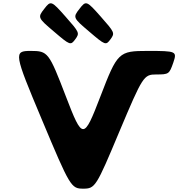

<svg xmlns="http://www.w3.org/2000/svg" viewBox="-20 -1130 1140 1150"><path d="M431 -895C403 -857 400 -858 303 -941C206 -1023 205 -1026 245 -1077C284 -1128 288 -1126 372 -1031C456 -936 458 -932 431 -895ZM642 -895C614 -857 611 -858 514 -941C417 -1023 416 -1026 456 -1077C495 -1128 499 -1126 583 -1031C667 -936 669 -932 642 -895ZM478 0C550 0 556 -10 695 -342C835 -674 841 -684 916 -684C991 -684 994 -686 1018 -755C1041 -823 1037 -825 864 -825C691 -825 683 -817 582 -554C481 -291 475 -291 374 -554C273 -817 267 -825 164 -825C61 -825 63 -813 231 -413C399 -12 406 0 478 0Z"/></svg>

Font: Hussar Print
Style: Bold
Weight: 700
Foundry: Cannot Into Space Fonts
Version: Version 2.00